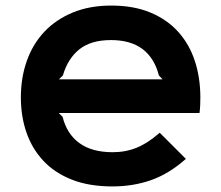

<svg xmlns="http://www.w3.org/2000/svg" viewBox="-20 -660 795 690"><path d="M700 -310Q700 -299 699.5 -284Q699 -269 697 -254H191L205 -240Q220 -179 265 -146Q310 -113 385 -113Q432 -113 472 -129.5Q512 -146 554 -183L648 -89Q587 -35 522.5 -12.5Q458 10 384 10Q300 10 238 -14.5Q176 -39 135.5 -82.5Q95 -126 75 -184Q55 -242 55 -310Q55 -381 76.5 -441.5Q98 -502 139.5 -546Q181 -590 241.5 -615Q302 -640 380 -640Q461 -640 521.5 -614.5Q582 -589 621.5 -544.5Q661 -500 680.5 -440Q700 -380 700 -310ZM564 -375 551 -389Q518 -516 379 -516Q307 -516 265.5 -483Q224 -450 206 -389L192 -375Z"/></svg>

Font: TypoPRO Sinkin Sans
Style: 600 SemiBold
Weight: 600
Designer: Keith Bates
Foundry: K-Type
Version: Sinkin Sans (version 1.0)  by Keith Bates   •   © 2014   www